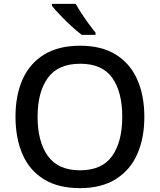

<svg xmlns="http://www.w3.org/2000/svg" viewBox="-20 -961 825 991"><path d="M725 -358Q725 -247 688 -164.5Q651 -82 577 -36Q503 10 393 10Q280 10 206 -36Q132 -82 96 -165Q60 -248 60 -359Q60 -469 96.5 -551Q133 -633 207 -679Q281 -725 394 -725Q504 -725 577.5 -679.5Q651 -634 688 -551.5Q725 -469 725 -358ZM174 -358Q174 -230 227 -156Q280 -82 393 -82Q507 -82 559 -156Q611 -230 611 -358Q611 -486 559.5 -559Q508 -632 394 -632Q280 -632 227 -559Q174 -486 174 -358ZM371 -941Q383 -919 401 -891.5Q419 -864 438 -838Q457 -812 473 -793V-781H402Q378 -799 347.5 -827Q317 -855 289.5 -884Q262 -913 248 -931V-941Z"/></svg>

Font: Noto Sans Tamil Medium
Style: Regular
Weight: 500
Designer: Jelle Bosma - Monotype Design Team
Foundry: Monotype Imaging Inc.
Version: Version 2.004; ttfautohint (v1.8.4.7-5d5b)